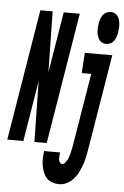

<svg xmlns="http://www.w3.org/2000/svg" viewBox="-110 -805 695 1072"><g transform="rotate(5 237.0 -268.5)"><path d="M-47 0 74 -735H143L149 -394L205 -735H295L174 0H105L99 -341L43 0ZM456 -580Q444 -580 433.5 -585Q423 -590 417 -599.5Q411 -609 407 -620.5Q403 -632 402.5 -643.5Q402 -655 402.5 -667.5Q403 -680 405 -692Q407 -704 411 -715.5Q415 -727 423 -738Q431 -749 443 -754.5Q455 -760 467 -760Q479 -760 489 -755Q499 -750 506 -740.5Q513 -731 516 -719.5Q519 -708 520 -696.5Q521 -685 520 -672.5Q519 -660 517 -648Q515 -636 511 -624.5Q507 -613 499.5 -602Q492 -591 480 -585.5Q468 -580 456 -580ZM263 223Q243 223 224 216.5Q205 210 192.5 196Q180 182 173 164Q166 146 162.5 126.5Q159 107 160 87Q161 67 163 46H253Q252 55 251 64.5Q250 74 250.5 83Q251 92 255.5 100.5Q260 109 270 109Q279 109 286 100.5Q293 92 298 82.5Q303 73 306 63.5Q309 54 311.5 44.5Q314 35 316 25.5Q318 16 320 6L388 -406H335L342 -520H496L406 25Q402 46 397.5 67Q393 88 385 108.5Q377 129 367 149Q357 169 341 186Q325 203 304.5 213Q284 223 263 223Z"/></g></svg>

Font: Iosevka Curly Heavy
Style: Italic
Weight: 900
Italic angle: -9°
Monospace: yes
Designer: Belleve Invis
Foundry: Belleve Invis
Version: Version 22.1.2; ttfautohint (v1.8.4)